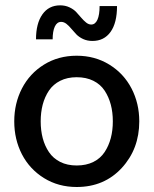

<svg xmlns="http://www.w3.org/2000/svg" viewBox="-20 -708 590 737"><path d="M335 -550.8Q314.9 -550.8 298.8 -558.3Q282.7 -565.9 272.5 -576.7Q262.2 -587.4 253.4 -598.1Q244.6 -608.9 234.9 -616.5Q225.1 -624 214.8 -624Q198.7 -624 190.4 -606Q182.1 -587.9 182.1 -557.1H118.2Q118.2 -617.7 142.6 -652.6Q167 -687.5 210.9 -687.5Q230.5 -687.5 246.6 -679.9Q262.7 -672.4 272.9 -661.4Q283.2 -650.4 292.2 -639.6Q301.3 -628.9 310.8 -621.3Q320.3 -613.8 330.1 -613.8Q345.7 -613.8 354 -632.3Q362.3 -650.9 362.3 -684.6H429.2Q429.2 -620.1 404.3 -585.4Q379.4 -550.8 335 -550.8ZM274.4 9.8Q204.1 9.8 148.9 -24.4Q93.8 -58.6 64.2 -115.7Q34.7 -172.9 34.7 -242.2Q34.7 -311 64.2 -368.4Q93.8 -425.8 148.9 -460Q204.1 -494.1 274.4 -494.1Q344.2 -494.1 399.7 -460Q455.1 -425.8 484.9 -368.4Q514.6 -311 514.6 -242.2Q514.6 -136.2 447.3 -63.2Q379.9 9.8 274.4 9.8ZM274.4 -72.8Q311 -72.8 338.4 -86.4Q365.7 -100.1 381.6 -124.3Q397.5 -148.4 405.3 -178Q413.1 -207.5 413.1 -242.2Q413.1 -276.9 405.3 -306.4Q397.5 -335.9 381.6 -360.1Q365.7 -384.3 338.4 -397.9Q311 -411.6 274.4 -411.6Q238.3 -411.6 211.2 -397.9Q184.1 -384.3 168 -360.4Q151.9 -336.4 144 -306.6Q136.2 -276.9 136.2 -242.2Q136.2 -207.5 144 -177.7Q151.9 -147.9 168 -124Q184.1 -100.1 211.2 -86.4Q238.3 -72.8 274.4 -72.8Z"/></svg>

Font: HK Grotesk Medium
Style: Regular
Weight: 500
Designer: Alfredo Marco Pradil and Stefan Peev
Foundry: Hanken Design Co.
Version: Version 1.045;PS 001.045;hotconv 1.0.88;makeotf.lib2.5.64775